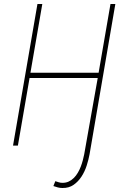

<svg xmlns="http://www.w3.org/2000/svg" viewBox="-20 -731 627 964"><path d="M192.4 -710.9 132.8 -365.7H475.1L534.7 -710.9H559.1L429.7 43.5Q424.8 70.3 415.3 100.1Q405.8 129.9 389.4 155.3Q373 180.7 349.6 197Q326.2 213.4 293.5 212.9Q281.2 212.9 270.3 210Q259.3 207 248 203.1L257.8 178.7Q266.6 181.6 275.4 184.3Q284.2 187 293.9 187Q311.5 187 325.7 180.2Q339.8 173.3 351.1 162.1Q362.3 150.9 370.8 136.2Q379.4 121.6 385.5 105.7Q391.6 89.8 395.8 73.7Q399.9 57.6 402.8 43.5L470.7 -339.4H128.4L69.8 0H45.4L168 -710.9Z"/></svg>

Font: Roboto Mono Thin
Style: Italic
Weight: 250
Designer: Google
Version: Version 2.000985; 2015; ttfautohint (v1.3)